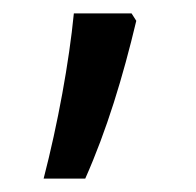

<svg xmlns="http://www.w3.org/2000/svg" viewBox="-20 -185 292 286"><path d="M176 -165H90C83 -93 66 0 45 81H107C139 9 163 -70 183 -154Z"/></svg>

Font: Noto Sans Tamil UI ExtraCondensed
Style: Regular
Weight: 400
Width: 2
Designer: Jelle Bosma - Monotype Design Team
Foundry: Monotype Imaging Inc.
Version: Version 2.004